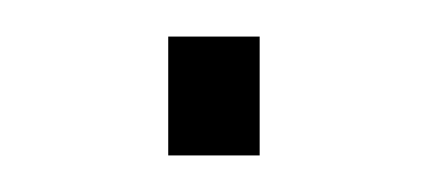

<svg xmlns="http://www.w3.org/2000/svg" viewBox="-20 -352 234 105"><path d="M72 -267V-332H122V-267Z"/></svg>

Font: Saira Expanded Thin
Style: Regular
Weight: 250
Width: 7
Designer: Hector Gatti with collaboration of the Omnibus-Type team
Foundry: Omnibus-Type
Version: Version 1.101